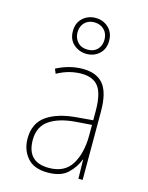

<svg xmlns="http://www.w3.org/2000/svg" viewBox="-121 -875 742 961"><g transform="rotate(15 250.0 -395.0)"><path d="M348 -706Q348 -749 320.5 -774.5Q293 -800 254 -800Q215 -800 187.5 -775Q160 -750 160 -707Q160 -663 188.5 -638.5Q217 -614 255 -614Q294 -614 321 -639Q348 -664 348 -706ZM184 -707Q184 -738 203 -757.5Q222 -777 253 -777Q284 -777 304 -757.5Q324 -738 324 -706Q324 -675 305.5 -655.5Q287 -636 255 -636Q222 -636 203 -656.5Q184 -677 184 -707ZM107 -129Q107 -197 155.5 -231Q204 -265 292 -272L374 -278V-220Q373 -129 337 -71.5Q301 -14 220 -14Q107 -14 107 -129ZM374 -98H376L378 0H400V-354Q400 -452 365 -494.5Q330 -537 258 -537Q189 -537 122 -502L132 -478Q167 -497 198 -504.5Q229 -512 258 -512Q318 -512 346 -475.5Q374 -439 374 -349V-302L292 -295Q192 -287 136 -247.5Q80 -208 80 -129Q80 -71 114.5 -30.5Q149 10 220 10Q289 10 324 -23.5Q359 -57 374 -98Z"/></g></svg>

Font: Noto Sans Mono UI Condensed Thin
Style: Regular
Weight: 250
Width: 3
Designer: Monotype Design team
Foundry: Monotype Imaging Inc.
Version: 1.000